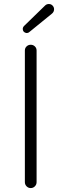

<svg xmlns="http://www.w3.org/2000/svg" viewBox="-20 -956 311 976"><path d="M106.4 -30.3V-699.2Q106.4 -711.9 115.2 -720.2Q124 -728.5 136.2 -728.5Q148.4 -728.5 157.2 -720.2Q166 -711.9 166 -699.2V-30.3Q166 -17.6 157.2 -8.8Q148.4 0 136.2 0Q124 0 115.2 -8.8Q106.4 -17.6 106.4 -30.3ZM128.9 -793Q124 -788.1 116.2 -788.1Q115.2 -788.1 114.3 -788.1Q106.4 -789.1 100.6 -794.9Q95.7 -800.8 95.7 -808.6Q95.7 -817.4 102.5 -824.2L210 -928.7Q217.8 -935.5 227.5 -935.5Q228.5 -935.5 229.5 -935.5Q240.2 -935.5 248 -926.8Q254.9 -918.9 254.9 -909.2Q254.9 -895.5 244.1 -886.7Z"/></svg>

Font: irohamaru Light
Style: Regular
Weight: 200
Designer: [Source Han Sans]
Ryoko NISHIZUKA  (kana & ideographs); Paul D. Hunt (Latin, Greek & Cyrillic); Wenlong ZHANG  (bopomofo
Version: Version 1.01